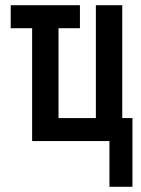

<svg xmlns="http://www.w3.org/2000/svg" viewBox="-20 -540 540 735"><path d="M399 175V0H103V-432H21V-520H286V-432H204V-88H347V-520H448V-88H487V175Z"/></svg>

Font: Iosevka SS04 Semibold
Style: Regular
Weight: 600
Monospace: yes
Designer: Belleve Invis
Foundry: Belleve Invis
Version: Version 19.0.0; ttfautohint (v1.8.4)